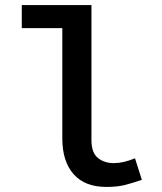

<svg xmlns="http://www.w3.org/2000/svg" viewBox="-20 -726 640 758"><path d="M400 12Q315 12 270.5 -38.5Q226 -89 226 -179V-615H66V-706H341V-173Q341 -123 366.5 -102.5Q392 -82 429 -82Q448 -82 468 -86.5Q488 -91 513 -101L540 -16Q505 -4 474.5 4Q444 12 400 12Z"/></svg>

Font: Source Code Pro ExtraLight SemiBold
Style: Regular
Weight: 600
Monospace: yes
Version: Version 1.018;hotconv 1.0.116;makeotfexe 2.5.65601